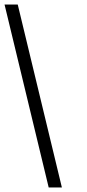

<svg xmlns="http://www.w3.org/2000/svg" viewBox="-62 -772 382 844"><path d="M-42 -752H16L210 52H152Z"/></svg>

Font: Pathway Extreme 8pt Thin
Style: Regular
Weight: 100
Designer: Eduardo Rodriguez Tunni
Foundry: Eduardo Rodriguez Tunni
Version: Version 1.000